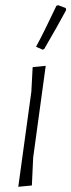

<svg xmlns="http://www.w3.org/2000/svg" viewBox="-20 -711 273 735"><path d="M196 -689 203 -691 232 -680 233 -672Q202 -614 149 -523L143 -521L118 -532Q148 -587 196 -689ZM155 -459 107 -108 102 -1 50 4 100 -360 105 -454Z"/></svg>

Font: Alegreya Sans Light
Style: Italic
Weight: 300
Italic angle: -7°
Designer: Juan Pablo del Peral
Foundry: Huerta Tipografica
Version: Version 2.007